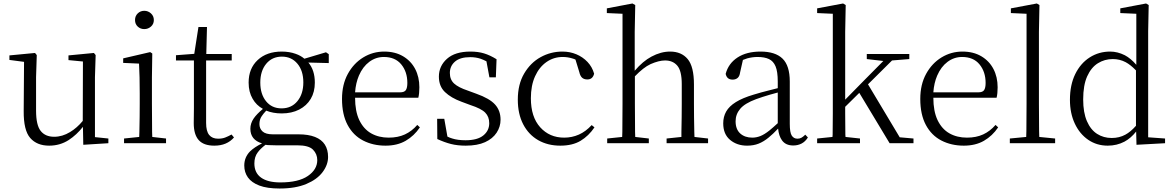

<svg xmlns="http://www.w3.org/2000/svg" viewBox="-20 -822 6733 1102"><path d="M262 14Q192 14 153.5 -30Q115 -74 116 -185L118 -467L34 -478V-504L181 -518L191 -506L187 -379V-187Q187 -104 213.5 -70.5Q240 -37 291 -37Q338 -37 382 -64Q422 -88 455 -128L456 -469L373 -477V-504L519 -518L529 -506L525 -379V-35L602 -27V0L458 9L456 -94Q420 -48 374 -18Q324 14 262 14Z M692 0V-27L779 -36Q780 -49 780 -65Q781 -106 781.5 -150Q782 -194 782 -227V-285Q782 -335 781 -377.5Q780 -420 778 -457L687 -461V-487L842 -523L854 -515L852 -378V-227Q852 -194 852.5 -150Q853 -106 853 -65Q853 -49 854 -36L933 -27V0ZM808 -655Q786 -655 770.5 -669.5Q755 -684 755 -707Q755 -730 770.5 -745Q786 -760 808 -760Q830 -760 846.5 -745Q863 -730 863 -707Q863 -684 846.5 -669.5Q830 -655 808 -655Z M1210 14Q1149 14 1120.5 -18Q1092 -50 1092 -115Q1092 -138 1092.5 -156.5Q1093 -175 1093 -201V-475H990V-505L1095 -513L1119 -667H1168L1164 -512H1310V-475H1163V-116Q1163 -69 1180.5 -47.5Q1198 -26 1232 -26Q1255 -26 1272 -32.5Q1289 -39 1309 -50L1323 -33Q1303 -10 1275 2Q1247 14 1210 14Z M1585 260Q1513 260 1468.5 243Q1424 226 1403 196.5Q1382 167 1382 128Q1382 81 1415 47Q1441 22 1484 1Q1417 -19 1417 -83Q1417 -114 1436 -142Q1453 -167 1489 -197Q1451 -218 1430 -255Q1407 -294 1407 -348Q1407 -429 1459 -477.5Q1511 -526 1597 -526Q1641 -526 1677 -513Q1706 -503 1727 -485L1851 -522L1867 -511V-460L1750 -463Q1787 -419 1787 -348Q1787 -294 1763.5 -254.5Q1740 -215 1697 -193Q1654 -171 1597 -171Q1547 -171 1508 -187Q1491 -169 1482 -155Q1469 -136 1469 -110Q1469 -84 1487 -67.5Q1505 -51 1546 -51H1693Q1750 -51 1788 -36Q1826 -21 1844.5 8Q1863 37 1863 79Q1863 124 1831.5 166Q1800 208 1738 234Q1676 260 1585 260ZM1504 9Q1474 32 1459 53Q1440 78 1440 116Q1440 170 1478.5 197.5Q1517 225 1589 225Q1693 225 1747 188Q1801 151 1801 97Q1801 62 1776.5 37Q1752 12 1686 12H1562Q1542 12 1525 11Q1514 11 1504 9ZM1596 -200Q1653 -200 1687 -241.5Q1721 -283 1721 -349Q1721 -416 1687 -456.5Q1653 -497 1598 -497Q1542 -497 1508 -456Q1474 -415 1474 -348Q1474 -282 1507 -241Q1540 -200 1596 -200Z M2193 14Q2121 14 2064 -15.5Q2007 -45 1975 -105Q1943 -165 1943 -254Q1943 -337 1976.5 -398Q2010 -459 2065 -492.5Q2120 -526 2185 -526Q2248 -526 2293.5 -499Q2339 -472 2363 -426Q2387 -380 2387 -321Q2387 -285 2381 -261H2018Q2018 -184 2042 -133Q2067 -81 2110.5 -56.5Q2154 -32 2211 -32Q2264 -32 2304 -50.5Q2344 -69 2375 -105L2390 -91Q2357 -42 2308.5 -14Q2260 14 2193 14ZM2018 -292H2276Q2301 -292 2309.5 -305Q2318 -318 2318 -346Q2318 -410 2283 -452.5Q2248 -495 2183 -495Q2137 -495 2099.5 -467Q2062 -439 2040 -388Q2022 -346 2018 -292Z M2653 14Q2606 14 2568.5 4.5Q2531 -5 2490 -24L2489 -140H2530L2548 -38Q2562 -31 2576 -27Q2607 -17 2652 -17Q2720 -17 2754 -44.5Q2788 -72 2788 -115Q2788 -152 2765 -175.5Q2742 -199 2680 -219L2629 -238Q2569 -260 2534 -293.5Q2499 -327 2499 -382Q2499 -443 2545.5 -484.5Q2592 -526 2680 -526Q2724 -526 2758.5 -515.5Q2793 -505 2830 -482L2826 -378H2789L2772 -470Q2755 -479 2738 -485Q2710 -494 2679 -494Q2621 -494 2591.5 -468.5Q2562 -443 2562 -403Q2562 -365 2586.5 -342.5Q2611 -320 2665 -302L2714 -284Q2790 -257 2821.5 -222Q2853 -187 2853 -135Q2853 -95 2830.5 -60.5Q2808 -26 2764 -6Q2720 14 2653 14Z M3196 14Q3124 14 3069 -17.5Q3014 -49 2983 -108.5Q2952 -168 2952 -250Q2952 -338 2988.5 -400Q3025 -462 3083 -494Q3141 -526 3208 -526Q3251 -526 3288 -510.5Q3325 -495 3352 -466.5Q3379 -438 3390 -399Q3382 -366 3351 -366Q3332 -366 3321 -376Q3310 -386 3305 -408L3283 -480Q3275 -484 3267 -486Q3239 -495 3210 -495Q3158 -495 3116.5 -466Q3075 -437 3051 -384Q3027 -331 3027 -258Q3027 -151 3080.5 -91.5Q3134 -32 3218 -32Q3263 -32 3302.5 -49.5Q3342 -67 3376 -104L3392 -91Q3359 -42 3312.5 -14Q3266 14 3196 14Z M3465 0V-27L3551 -36Q3551 -49 3552 -65Q3552 -106 3552.5 -150Q3553 -194 3553 -227V-743L3463 -747V-774L3610 -802L3626 -793L3623 -639V-416Q3670 -471 3719 -497Q3773 -526 3826 -526Q3891 -526 3927 -483Q3963 -440 3963 -337V-227Q3963 -193 3963.5 -149Q3964 -105 3965 -64Q3966 -49 3966 -36L4044 -27V0H3806V-27L3891 -36Q3891 -49 3891 -64Q3892 -105 3892.5 -149Q3893 -193 3893 -227V-339Q3893 -415 3867.5 -445Q3842 -475 3797 -475Q3762 -475 3714 -454Q3673 -435 3624 -384V-227Q3624 -194 3624.5 -150Q3625 -106 3625 -65Q3626 -49 3626 -36L3704 -27V0Z M4268 14Q4210 14 4170.5 -19Q4131 -52 4131 -114Q4131 -152 4148 -182Q4165 -212 4203.5 -236Q4242 -260 4306 -279Q4348 -292 4393 -303Q4420 -310 4444 -316V-354Q4444 -411 4431.5 -441Q4419 -471 4393.5 -483Q4368 -495 4328 -495Q4299 -495 4269 -487Q4257 -483 4244 -478L4228 -407Q4225 -384 4213.5 -374.5Q4202 -365 4185 -365Q4152 -365 4145 -398Q4161 -458 4213 -492Q4265 -526 4345 -526Q4430 -526 4471.5 -485.5Q4513 -445 4513 -354V-111Q4513 -61 4524.5 -43.5Q4536 -26 4557 -26Q4570 -26 4580 -31.5Q4590 -37 4602 -49L4617 -33Q4602 -9 4580.5 2Q4559 13 4533 13Q4489 13 4468 -17Q4450 -42 4446 -84Q4417 -53 4391 -32Q4363 -9 4334 2.5Q4305 14 4268 14ZM4444 -291Q4421 -285 4397 -278Q4356 -266 4320 -253Q4255 -229 4228.5 -197.5Q4202 -166 4202 -126Q4202 -80 4228.5 -56Q4255 -32 4298 -32Q4321 -32 4344 -41Q4367 -50 4396 -73Q4417 -90 4444 -115Z M4670 0V-27L4758 -36Q4759 -42 4759 -49Q4759 -77 4759.5 -108.5Q4760 -140 4760 -170V-743L4670 -747V-774L4819 -802L4834 -793L4831 -639V-250L4944 -365L5050 -472L4955 -483V-512H5199V-483L5100 -475L4962 -338L5144 -34L5223 -27V0H5086L4912 -289L4831 -209V-171Q4831 -140 4831.5 -108.5Q4832 -77 4832 -49Q4832 -42 4833 -36L4916 -27V0Z M5512 14Q5440 14 5383 -15.5Q5326 -45 5294 -105Q5262 -165 5262 -254Q5262 -337 5295.5 -398Q5329 -459 5384 -492.5Q5439 -526 5504 -526Q5567 -526 5612.5 -499Q5658 -472 5682 -426Q5706 -380 5706 -321Q5706 -285 5700 -261H5337Q5337 -184 5361 -133Q5386 -81 5429.5 -56.5Q5473 -32 5530 -32Q5583 -32 5623 -50.5Q5663 -69 5694 -105L5709 -91Q5676 -42 5627.5 -14Q5579 14 5512 14ZM5337 -292H5595Q5620 -292 5628.5 -305Q5637 -318 5637 -346Q5637 -410 5602 -452.5Q5567 -495 5502 -495Q5456 -495 5418.5 -467Q5381 -439 5359 -388Q5341 -346 5337 -292Z M5776 0V-27L5870 -36Q5870 -52 5871 -70Q5871 -109 5871.5 -150.5Q5872 -192 5872 -227V-743L5782 -747V-774L5931 -802L5946 -793L5943 -639V-227Q5943 -192 5943.5 -150.5Q5944 -109 5944 -70Q5945 -52 5945 -36L6036 -27V0Z M6338 14Q6275 14 6226 -19.5Q6177 -53 6149 -112.5Q6121 -172 6121 -249Q6121 -335 6151.5 -397Q6182 -459 6234.5 -492.5Q6287 -526 6352 -526Q6394 -526 6436 -505Q6470 -487 6502 -450V-743L6410 -747V-774L6558 -802L6573 -793L6570 -643V-34L6667 -27V0L6503 9L6501 -67Q6471 -29 6434 -9Q6390 14 6338 14ZM6500 -418Q6469 -450 6441 -465Q6407 -483 6367 -483Q6320 -483 6281.5 -459Q6243 -435 6220 -384Q6197 -333 6197 -251Q6197 -176 6218.5 -126.5Q6240 -77 6277 -53.5Q6314 -30 6361 -30Q6404 -30 6439 -49Q6469 -65 6500 -100Z"/></svg>

Font: Early Summer Mincho Light
Style: Regular
Weight: 300
Designer: GuiWonder
Version: Version 1.002